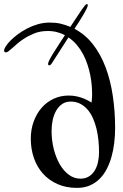

<svg xmlns="http://www.w3.org/2000/svg" viewBox="-100 -811 596 934"><path d="M323.2 -791Q327.1 -791 327.1 -786.1Q327.1 -780.3 320.6 -766.8Q314 -753.4 304.2 -737.1Q294.4 -720.7 283.2 -703.1Q272 -685.5 262.2 -670.9Q314.5 -643.6 352.1 -595.5Q389.6 -547.4 413.6 -483.9Q437.5 -420.4 448.7 -345Q460 -269.5 460 -188Q460 -152.3 455.8 -116.7Q451.7 -81.1 442.6 -48.8Q433.6 -16.6 419.2 11.2Q404.8 39.1 384.3 59.3Q363.8 79.6 336.7 91.3Q309.6 103 274.9 103Q220.7 103 179 84.2Q137.2 65.4 108.4 33Q79.6 0.5 64.7 -43Q49.8 -86.4 49.8 -136.2Q49.8 -181.6 64 -220.2Q78.1 -258.8 102.8 -286.9Q127.4 -314.9 161.1 -330.6Q194.8 -346.2 233.9 -346.2Q255.9 -346.2 274.2 -342Q292.5 -337.9 306.6 -332Q320.8 -326.2 330.8 -320.6Q340.8 -314.9 345.2 -312Q345.7 -318.8 346.7 -325.7Q347.2 -331.5 347.7 -338.4Q348.1 -345.2 348.1 -352.1Q348.1 -372.1 346.2 -396Q344.2 -419.9 339.1 -445.6Q334 -471.2 325.4 -497.3Q316.9 -523.4 304.2 -547.4Q291.5 -571.3 273.9 -592.3Q256.3 -613.3 232.9 -628.9L175.8 -540Q161.6 -518.1 153.8 -505.6Q146 -493.2 140.1 -493.2Q137.7 -493.2 135.7 -494.6Q133.8 -496.1 133.8 -500Q133.8 -506.3 140.9 -520.3Q147.9 -534.2 159.7 -553Q171.4 -571.8 186 -594.2Q200.7 -616.7 215.8 -640.1Q198.7 -648.9 178 -654.5Q157.2 -660.2 132.8 -660.2Q95.2 -660.2 65.9 -648.2Q36.6 -636.2 14.2 -621.1Q-2.9 -609.9 -16.4 -598.1Q-29.8 -586.4 -40.3 -577.1Q-50.8 -567.9 -58.3 -562Q-65.9 -556.2 -70.8 -556.2Q-75.7 -556.2 -77.9 -558.6Q-80.1 -561 -80.1 -564.9Q-80.1 -572.8 -71.8 -585.9Q-63.5 -599.1 -48.3 -614.3Q-33.2 -629.4 -12.5 -644.8Q8.3 -660.2 33 -672.9Q57.6 -685.5 85.2 -693.4Q112.8 -701.2 142.1 -701.2Q171.4 -701.2 194.6 -695.8Q217.8 -690.4 242.2 -680.2Q258.8 -705.6 273.2 -727.3Q287.6 -749 297.9 -764.2Q307.1 -776.9 312.7 -783.9Q318.4 -791 323.2 -791ZM243.2 -316.9Q219.7 -316.9 202.4 -304.9Q185.1 -293 173.6 -273.2Q162.1 -253.4 156.5 -227.8Q150.9 -202.1 150.9 -174.8Q150.9 -127.9 161.6 -85.7Q172.4 -43.5 190.9 -11.5Q209.5 20.5 235.1 39.3Q260.7 58.1 291 58.1Q315.4 58.1 332.5 47.4Q349.6 36.6 360.6 18.8Q371.6 1 376.7 -22.5Q381.8 -45.9 381.8 -70.8Q381.8 -98.6 378.9 -127.9Q376 -157.2 369.4 -184.6Q362.8 -211.9 352.1 -236.1Q341.3 -260.3 325.9 -278.1Q310.5 -295.9 290 -306.4Q269.5 -316.9 243.2 -316.9Z"/></svg>

Font: Henny Penny
Style: Regular
Weight: 400
Version: Version 1.001